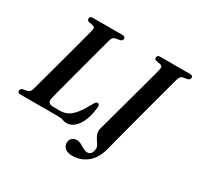

<svg xmlns="http://www.w3.org/2000/svg" viewBox="-189 -912 1343 1310"><g transform="rotate(30 482.0 -257.0)"><path d="M316.5 0H15Q-5.5 0 -5.5 -18Q-5.5 -33 11.5 -39L45.5 -45Q67 -50 74.5 -77.5Q80.5 -98 92 -141Q103.5 -184 118.8 -239.2Q134 -294.5 150 -354Q166 -413.5 180.8 -468.2Q195.5 -523 206.5 -565Q217.5 -607 222.5 -626.5Q228 -650 208.5 -655.5L173.5 -662.5Q159.5 -668 159.5 -679.5Q159.5 -700 182.5 -700H419.5Q438.5 -700 438.5 -683Q438.5 -667.5 422 -662L384 -654.5Q374 -652 367.5 -645.2Q361 -638.5 357 -623.5Q350.5 -600 338.8 -556.5Q327 -513 312.2 -458Q297.5 -403 282 -345Q266.5 -287 252.5 -234.2Q238.5 -181.5 228.2 -142.2Q218 -103 214 -86.5Q208.5 -60 218.2 -49.5Q228 -39 254.5 -39H307.5Q339.5 -39 366.2 -53Q393 -67 419.2 -100Q445.5 -133 476.5 -190Q483 -203.5 489 -208.8Q495 -214 501.5 -214Q519 -214 517 -187.5Q507.5 -93.5 471 -40.8Q434.5 12 385.5 12Q368 12 354.2 6Q340.5 0 316.5 0ZM886 -610.5Q883.5 -600.5 874 -565.8Q864.5 -531 850.8 -479.8Q837 -428.5 821 -368.8Q805 -309 789 -248.5Q773 -188 759 -134.8Q745 -81.5 735 -43.2Q725 -5 721.5 9.5Q701 99.5 649.8 142.5Q598.5 185.5 530.5 185.5Q492.5 185.5 473.2 168.2Q454 151 454.5 126.5Q454.5 105.5 468.2 91Q482 76.5 506 76.5Q524.5 76.5 542 86Q559.5 95.5 576 105Q592.5 114.5 608 114.5Q624.5 114.5 635.8 102.2Q647 90 648.5 60.5Q649 47.5 640.2 33.5Q631.5 19.5 621 3.8Q610.5 -12 604.8 -30.8Q599 -49.5 605 -72.5Q609.5 -89 621 -131.2Q632.5 -173.5 648.2 -231Q664 -288.5 680.8 -350.5Q697.5 -412.5 712.8 -468.2Q728 -524 738.5 -563.5Q749 -603 752 -615Q757.5 -636 754.5 -644Q751.5 -652 739 -656L704 -662.5Q689.5 -668 690 -679.5Q690 -700 714 -700H951Q962.5 -700 966.8 -695.2Q971 -690.5 971 -682.5Q970.5 -667.5 954 -661.5L916 -654.5Q905 -651 899 -643Q893 -635 886 -610.5Z"/></g></svg>

Font: Fraunces 144pt Soft SemiBold
Style: Italic
Weight: 600
Italic angle: -16°
Version: Version 1.000;[b76b70a41]